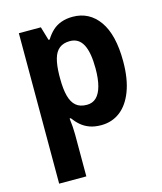

<svg xmlns="http://www.w3.org/2000/svg" viewBox="-118 -643 819 969"><g transform="rotate(-15 292.0 -158.0)"><path d="M353 -556Q440 -556 491 -484Q542 -412 542 -273Q542 -182 518 -118.5Q494 -55 451.5 -22.5Q409 10 352 10Q318 10 292 0.5Q266 -9 246.5 -26Q227 -43 212 -64H206Q209 -41 210.5 -19.5Q212 2 212 21V240H70V-546H185L206 -475H212Q228 -501 247.5 -519Q267 -537 293.5 -546.5Q320 -556 353 -556ZM308 -441Q274 -441 253 -424.5Q232 -408 222.5 -374.5Q213 -341 212 -290V-270Q212 -216 221.5 -180Q231 -144 252 -126Q273 -108 309 -108Q339 -108 358.5 -127Q378 -146 388 -183Q398 -220 398 -274Q398 -358 376 -399.5Q354 -441 308 -441Z"/></g></svg>

Font: Noto Sans SemiCondensed
Style: Regular
Weight: 400
Width: 4
Version: Version 2.013